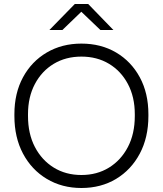

<svg xmlns="http://www.w3.org/2000/svg" viewBox="-20 -929 814 960"><path d="M387 11Q290 11 214 -34.5Q138 -80 95 -161Q52 -242 52 -349V-358Q52 -463 95 -542.5Q138 -622 214 -666.5Q290 -711 387 -711Q485 -711 560.5 -666.5Q636 -622 679 -542.5Q722 -463 722 -358V-349Q722 -242 679 -161Q636 -80 560.5 -34.5Q485 11 387 11ZM387 -54Q465 -54 525 -91Q585 -128 619.5 -194Q654 -260 654 -349V-358Q654 -444 619.5 -509Q585 -574 525 -610Q465 -646 387 -646Q309 -646 249 -610Q189 -574 154.5 -509Q120 -444 120 -358V-349Q120 -260 154.5 -194Q189 -128 249 -91Q309 -54 387 -54ZM227 -779 354 -909H421L547 -779H482L368 -888H405L292 -779Z"/></svg>

Font: SUSE Thin Light
Style: Regular
Weight: 300
Version: Version 1.000